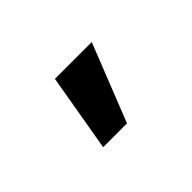

<svg xmlns="http://www.w3.org/2000/svg" viewBox="-43 -886 389 389"><g transform="rotate(-45 151.5 -691.5)"><path d="M88.4 -607.9 117.2 -774.9H222.7L156.7 -607.9Z"/></g></svg>

Font: Karasuma Gothic
Style: Regular
Weight: 500
Designer: Rasmus Andersson / Ryoko Nishizuka
Foundry: Genbu
Version: Version 1.00